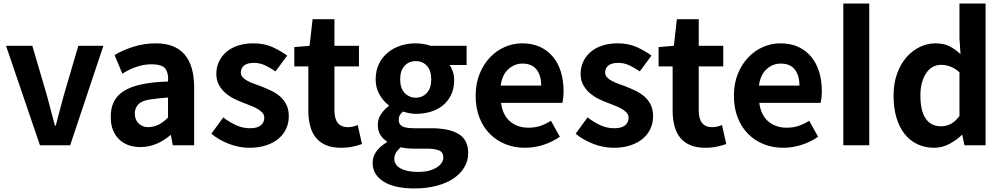

<svg xmlns="http://www.w3.org/2000/svg" viewBox="-20 -818 5648 1081"><path d="M14 -560H162L244 -281Q255 -239 266.5 -196.5Q278 -154 289 -111H294Q305 -154 316.5 -196.5Q328 -239 339 -281L421 -560H562L375 0H205Z M770 10Q732 10 701.5 -1.5Q671 -13 649.5 -34.5Q628 -56 616 -86Q604 -116 604 -152Q599 -255 675.5 -304.5Q752 -354 926 -359Q930 -403 912.5 -429.5Q895 -456 831 -456Q792 -456 749.5 -442Q707 -428 669 -403L625 -508Q671 -536 731.5 -555Q792 -574 858 -574Q965 -574 1019 -511.5Q1073 -449 1073 -327V0H953L942 -57H939Q903 -26 860.5 -8Q818 10 770 10ZM815 -102Q847 -103 873.5 -116.5Q900 -130 926 -156V-269Q873 -265 825 -258Q777 -251 757.5 -229Q738 -207 739 -177Q740 -142 761.5 -122Q783 -102 815 -102Z M1383 14Q1326 14 1269 -8Q1212 -30 1170 -65L1237 -157Q1275 -128 1311.5 -112Q1348 -96 1387 -96Q1429 -96 1448.5 -112.5Q1468 -129 1468 -155Q1468 -171 1458 -182.5Q1448 -194 1431.5 -204Q1415 -214 1394 -222Q1373 -230 1351 -239Q1324 -249 1297 -262.5Q1270 -276 1248 -295.5Q1226 -315 1212 -341Q1198 -367 1198 -402Q1198 -440 1213 -471.5Q1228 -503 1255 -526Q1282 -549 1320.5 -561.5Q1359 -574 1406 -574Q1468 -574 1515 -552.5Q1562 -531 1597 -505L1531 -416Q1501 -437 1471.5 -450.5Q1442 -464 1410 -464Q1372 -464 1354 -449Q1336 -434 1336 -410Q1336 -395 1345.5 -384Q1355 -373 1371 -364Q1387 -355 1407.5 -347.5Q1428 -340 1450 -332Q1478 -321 1505.5 -308Q1533 -295 1555.5 -276Q1578 -257 1592 -229.5Q1606 -202 1606 -163Q1606 -126 1591.5 -94Q1577 -62 1549 -38Q1521 -14 1479.5 0Q1438 14 1383 14Z M1900 14Q1850 14 1815 -1Q1780 -16 1758 -43.5Q1736 -71 1726 -110Q1716 -149 1716 -196V-444H1637V-553L1723 -560L1740 -710H1863V-560H2001V-444H1863V-196Q1863 -102 1939 -102Q1953 -102 1968 -105.5Q1983 -109 1994 -114L2018 -7Q1995 1 1966 7.5Q1937 14 1900 14Z M2312 243Q2262 243 2219.5 234.5Q2177 226 2145.5 208Q2114 190 2096 163Q2078 136 2078 99Q2078 64 2099 34.5Q2120 5 2158 -17V-22Q2136 -36 2121.5 -58.5Q2107 -81 2107 -116Q2107 -148 2125.5 -175.5Q2144 -203 2169 -221V-225Q2140 -246 2117.5 -284Q2095 -322 2095 -371Q2095 -420 2113.5 -458Q2132 -496 2163.5 -522Q2195 -548 2235.5 -561Q2276 -574 2321 -574Q2344 -574 2366 -570Q2388 -566 2405 -560H2607V-452H2511Q2522 -438 2529.5 -415.5Q2537 -393 2537 -367Q2537 -320 2520 -284.5Q2503 -249 2474 -225Q2445 -201 2405.5 -189Q2366 -177 2321 -177Q2304 -177 2285.5 -180.5Q2267 -184 2249 -190Q2237 -180 2231 -169.5Q2225 -159 2225 -142Q2225 -119 2244 -107.5Q2263 -96 2313 -96H2408Q2510 -96 2563 -63Q2616 -30 2616 44Q2616 86 2595 122.5Q2574 159 2534.5 186Q2495 213 2438.5 228Q2382 243 2312 243ZM2321 -268Q2358 -268 2383 -294.5Q2408 -321 2408 -371Q2408 -421 2383.5 -447.5Q2359 -474 2321 -474Q2283 -474 2258 -447.5Q2233 -421 2233 -371Q2233 -321 2258.5 -294.5Q2284 -268 2321 -268ZM2334 150Q2397 150 2436.5 126Q2476 102 2476 69Q2476 39 2452 29Q2428 19 2383 19H2315Q2289 19 2270.5 17Q2252 15 2237 11Q2200 41 2200 76Q2200 111 2236 130.5Q2272 150 2334 150Z M2936 14Q2877 14 2826.5 -6Q2776 -26 2738.5 -63.5Q2701 -101 2679.5 -155.5Q2658 -210 2658 -279Q2658 -347 2680 -401.5Q2702 -456 2738.5 -494.5Q2775 -533 2822 -553.5Q2869 -574 2919 -574Q2977 -574 3020.5 -554Q3064 -534 3093.5 -498Q3123 -462 3138 -413Q3153 -364 3153 -306Q3153 -286 3151 -267.5Q3149 -249 3146 -239H2801Q2810 -170 2851.5 -134.5Q2893 -99 2956 -99Q2991 -99 3021.5 -109Q3052 -119 3082 -138L3132 -48Q3090 -19 3039.5 -2.5Q2989 14 2936 14ZM3027 -336Q3027 -393 3001 -426.5Q2975 -460 2921 -460Q2877 -460 2842 -428.5Q2807 -397 2799 -336Z M3434 14Q3377 14 3320 -8Q3263 -30 3221 -65L3288 -157Q3326 -128 3362.5 -112Q3399 -96 3438 -96Q3480 -96 3499.5 -112.5Q3519 -129 3519 -155Q3519 -171 3509 -182.5Q3499 -194 3482.5 -204Q3466 -214 3445 -222Q3424 -230 3402 -239Q3375 -249 3348 -262.5Q3321 -276 3299 -295.5Q3277 -315 3263 -341Q3249 -367 3249 -402Q3249 -440 3264 -471.5Q3279 -503 3306 -526Q3333 -549 3371.5 -561.5Q3410 -574 3457 -574Q3519 -574 3566 -552.5Q3613 -531 3648 -505L3582 -416Q3552 -437 3522.5 -450.5Q3493 -464 3461 -464Q3423 -464 3405 -449Q3387 -434 3387 -410Q3387 -395 3396.5 -384Q3406 -373 3422 -364Q3438 -355 3458.5 -347.5Q3479 -340 3501 -332Q3529 -321 3556.5 -308Q3584 -295 3606.5 -276Q3629 -257 3643 -229.5Q3657 -202 3657 -163Q3657 -126 3642.5 -94Q3628 -62 3600 -38Q3572 -14 3530.5 0Q3489 14 3434 14Z M3951 14Q3901 14 3866 -1Q3831 -16 3809 -43.5Q3787 -71 3777 -110Q3767 -149 3767 -196V-444H3688V-553L3774 -560L3791 -710H3914V-560H4052V-444H3914V-196Q3914 -102 3990 -102Q4004 -102 4019 -105.5Q4034 -109 4045 -114L4069 -7Q4046 1 4017 7.5Q3988 14 3951 14Z M4390 14Q4331 14 4280.5 -6Q4230 -26 4192.5 -63.5Q4155 -101 4133.5 -155.5Q4112 -210 4112 -279Q4112 -347 4134 -401.5Q4156 -456 4192.5 -494.5Q4229 -533 4276 -553.5Q4323 -574 4373 -574Q4431 -574 4474.5 -554Q4518 -534 4547.5 -498Q4577 -462 4592 -413Q4607 -364 4607 -306Q4607 -286 4605 -267.5Q4603 -249 4600 -239H4255Q4264 -170 4305.5 -134.5Q4347 -99 4410 -99Q4445 -99 4475.5 -109Q4506 -119 4536 -138L4586 -48Q4544 -19 4493.5 -2.5Q4443 14 4390 14ZM4481 -336Q4481 -393 4455 -426.5Q4429 -460 4375 -460Q4331 -460 4296 -428.5Q4261 -397 4253 -336Z M4728 0V-798H4874V0Z M5240 14Q5188 14 5145.5 -6Q5103 -26 5073 -64Q5043 -102 5027 -156Q5011 -210 5011 -279Q5011 -348 5030.5 -402.5Q5050 -457 5083 -495Q5116 -533 5158.5 -553.5Q5201 -574 5246 -574Q5294 -574 5326 -557.5Q5358 -541 5388 -513L5382 -601V-798H5529V0H5410L5398 -58H5395Q5364 -28 5324 -7Q5284 14 5240 14ZM5278 -107Q5307 -107 5332.5 -120Q5358 -133 5382 -165V-411Q5356 -434 5330 -443.5Q5304 -453 5278 -453Q5254 -453 5233 -442Q5212 -431 5196.5 -409Q5181 -387 5171.5 -355Q5162 -323 5162 -281Q5162 -193 5192 -150Q5222 -107 5278 -107Z"/></svg>

Font: SpoqaHanSansJP-Bold
Style: Regular
Weight: 700
Designer: [Source Han Sans]
Ryoko NISHIZUKA  (kana & ideographs); Paul D. Hunt (Latin, Greek & Cyrillic); Wenlong ZHANG  (bopomofo
Foundry: Spoqa (http://bi.spoqa.com)
Version: Version 1.002.20150607